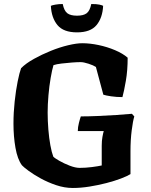

<svg xmlns="http://www.w3.org/2000/svg" viewBox="-20 -935 753 955"><path d="M342 0Q301 0 259.5 -14Q218 -28 182.5 -47.5Q147 -67 122 -85.5Q97 -104 89 -113Q67 -143 57 -199.5Q47 -256 47 -320Q47 -375 53 -430.5Q59 -486 68 -530.5Q77 -575 85 -596Q109 -620 148.5 -642Q188 -664 232.5 -682Q277 -700 319 -710Q361 -720 389 -720Q427 -720 470 -711Q513 -702 552 -685.5Q591 -669 615 -648Q615 -585 606 -533Q597 -481 589 -452Q559 -452 532.5 -456Q506 -460 494 -464L457 -602Q445 -610 420.5 -618Q396 -626 381 -626Q364 -626 337.5 -624Q311 -622 286 -619Q261 -616 246 -611Q239 -588 232 -547.5Q225 -507 221 -461Q217 -415 217 -375Q217 -334 220.5 -291Q224 -248 230.5 -212.5Q237 -177 245 -156Q251 -149 274.5 -135.5Q298 -122 326.5 -111Q355 -100 376 -100Q406 -100 437 -104Q468 -108 486 -112V-210Q486 -235 489.5 -254Q493 -273 496 -283H367Q367 -302 372.5 -323.5Q378 -345 382 -356Q418 -356 465.5 -358Q513 -360 559 -363Q605 -366 636 -369L648 -356Q641 -333 635 -286Q629 -239 629 -182V-69Q613 -59 581.5 -47Q550 -35 509.5 -24.5Q469 -14 425.5 -7Q382 0 342 0ZM363 -774Q296 -774 266 -810Q236 -846 233 -906Q239 -909 255.5 -912Q272 -915 292 -915Q299 -881 315 -869Q331 -857 363 -857Q395 -857 411 -869Q427 -881 434 -915Q461 -915 474.5 -912Q488 -909 493 -906Q490 -846 460 -810Q430 -774 363 -774Z"/></svg>

Font: Texturina 72pt Black
Style: Regular
Weight: 900
Designer: Guillermo Torres Carreño
Foundry: Omnibus-Type
Version: Version 1.002; ttfautohint (v1.8.3)